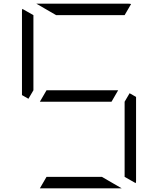

<svg xmlns="http://www.w3.org/2000/svg" viewBox="-20 -1020 856 1040"><path d="M584 -469H408H196L232 -531H408H620ZM161 -531 134 -485 99 -505V-959Q99 -968 101 -972L161 -938V-735ZM532 -62 639 0H408H196L232 -62H408ZM682 -515 717 -495V-41Q717 -32 715 -28L655 -62V-265V-469ZM284 -938 177 -1000H408H676Q686 -1000 690 -998L655 -938H408Z"/></svg>

Font: DSEG7 Modern Mini
Style: Light
Weight: 300
Designer: Keshikan(Twitter:@keshinomi_88pro)
Version: Version 0.46